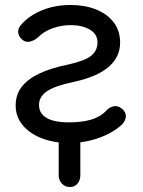

<svg xmlns="http://www.w3.org/2000/svg" viewBox="-20 -571 575 772"><path d="M261 181Q242 181 229 167.5Q216 154 216 134V-27L303 -51V134Q303 154 291.5 167.5Q280 181 261 181ZM258 4Q197 4 148 -15Q99 -34 71 -68Q43 -102 43 -147Q43 -190 67 -221.5Q91 -253 138.5 -275.5Q186 -298 256 -312Q323 -327 347.5 -347.5Q372 -368 372 -401Q372 -434 341 -452Q310 -470 264 -470Q227 -470 192 -457.5Q157 -445 134 -422Q120 -409 103.5 -404.5Q87 -400 76 -407Q58 -418 54 -435.5Q50 -453 62 -468Q92 -505 145 -528Q198 -551 264 -551Q320 -551 365 -533.5Q410 -516 436.5 -482Q463 -448 463 -399Q463 -343 418 -303Q373 -263 278 -242Q197 -225 166.5 -202.5Q136 -180 137 -148Q137 -115 167 -97Q197 -79 258 -79Q309 -79 346.5 -90Q384 -101 407 -126Q419 -139 436 -143.5Q453 -148 470 -134Q486 -121 486 -104.5Q486 -88 473 -73Q439 -39 380.5 -17.5Q322 4 258 4Z"/></svg>

Font: Comfortaa SemiBold
Style: Regular
Weight: 600
Designer: Johan Aakerlund
Foundry: Johan Aakerlund
Version: Version 3.104; ttfautohint (v1.8.1.43-b0c9)